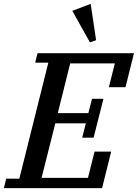

<svg xmlns="http://www.w3.org/2000/svg" viewBox="-46 -973 713 993"><path d="M-14 -49H54L204 -649H136L148 -698H647L603 -522H517L548 -645H317L253 -388H411L430 -462H489L438 -261H379L398 -335H240L169 -53H409L443 -189H529L482 0H-26ZM328 -917 423 -953 451 -765 419 -754Z"/></svg>

Font: IBM Plex Serif Medm
Style: Italic
Weight: 500
Italic angle: -14°
Designer: Mike Abbink, Paul van der Laan, Pieter van Rosmalen
Foundry: Bold Monday
Version: Version 3.001